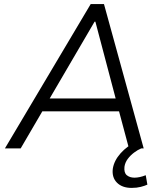

<svg xmlns="http://www.w3.org/2000/svg" viewBox="-20 -725 804 938"><path d="M4 0 423 -705H488L682 0H610L556 -202L591 -181H158L199 -202L81 0ZM442 -619 214 -229 192 -244H578L549 -229L446 -619ZM623 193Q577 193 551.5 167.5Q526 142 531 100Q537 60 569 24Q601 -12 648 -34L670 0Q653 7 635 20.5Q617 34 604 51.5Q591 69 588 90Q585 119 599.5 131Q614 143 637 143Q649 143 663 140Q677 137 692 131L700 177Q687 183 667.5 188Q648 193 623 193Z"/></svg>

Font: Nunito Sans 7pt Light
Style: Italic
Weight: 300
Italic angle: -9°
Designer: Vernon Adams
Foundry: Vernon Adams
Version: Version 3.101;gftools[0.9.27]